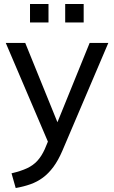

<svg xmlns="http://www.w3.org/2000/svg" viewBox="-20 -719 574 966"><path d="M59 227 38 153Q85 142 116 127.5Q147 113 168 90Q189 67 205 32L230 -28L228 10L9 -503H107L282 -72H256L431 -503H525L294 39Q273 88 248.5 121Q224 154 195.5 175Q167 196 133 208Q99 220 59 227ZM308 -606V-699H401V-606ZM131 -606V-699H224V-606Z"/></svg>

Font: Mulish ExtraLight Medium
Style: Regular
Weight: 500
Version: Version 3.603